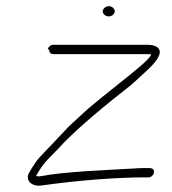

<svg xmlns="http://www.w3.org/2000/svg" viewBox="-20 -627 553 617"><path d="M138.1 -468C136.9 -460.1 142.8 -453 150.7 -453H454.9C459.6 -453 463.2 -452.7 465.8 -452C465 -447 456.4 -437.1 440.1 -422.3C398.8 -385.6 311.6 -319.3 262.3 -277L201.5 -221C186 -205 173.6 -191.8 164.2 -181.5C147.1 -162.5 105.4 -121.3 98 -110.1C88.3 -95.4 81.5 -86.7 73.2 -71C60 -47.3 82.4 -26.1 113.9 -31C237.7 -48.3 357.9 -57 445.2 -57H457.2C465.2 -57 473.4 -64.1 474.6 -72C476.2 -82 472 -87 457.2 -87H445.2C436.6 -87 424.5 -86.5 409 -85.5C325.2 -80.4 188.5 -75.8 111.9 -61C105 -59.7 99.8 -60 96.1 -62C108.2 -84.7 123 -104.7 140.5 -122C158 -139.3 172.9 -154.9 185.5 -168.8C240 -223.8 314.5 -286.2 403.8 -356C420.9 -371.3 436.1 -385.3 449.5 -398C491.1 -435.6 503.1 -461.3 485.7 -475C478.5 -480.3 468.3 -483 455 -483H150.8C142.8 -483 134.6 -475.9 133.4 -468ZM317.2 -602.8C297.8 -588.4 322.8 -564.5 341.9 -578.5C360.9 -592.5 336.7 -617.1 317.2 -602.8Z"/></svg>

Font: MewTooHand
Style: WideIta
Weight: 400
Designer: Mew Too, Robert Jablonski
Version: Version 0.77